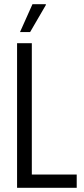

<svg xmlns="http://www.w3.org/2000/svg" viewBox="-20 -891 399 911"><path d="M61 0V-686H131V-63H344V0ZM75 -739 134 -871H197L198 -868L123 -739Z"/></svg>

Font: Archivo ExtraCondensed Light
Style: Regular
Weight: 300
Width: 2
Designer: Hector Gatti
Foundry: Omnibus-Type
Version: Version 2.001